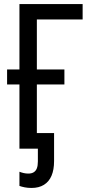

<svg xmlns="http://www.w3.org/2000/svg" viewBox="-20 -734 441 948"><path d="M136 194Q117 194 102 191Q87 188 76 184V114Q86 118 97 120.5Q108 123 120 123Q136 123 146.5 116.5Q157 110 162 97Q167 84 167 63V0H158V-77H247V61Q247 104 234.5 133.5Q222 163 197 178.5Q172 194 136 194ZM388 -714V-638H162V-391H298V-317H162V0H76V-317H15V-391H76V-714Z"/></svg>

Font: Noto Sans Display Condensed
Style: Regular
Weight: 400
Width: 3
Designer: Monotype Design Team
Foundry: Monotype Imaging Inc.
Version: Version 2.003